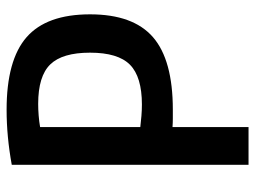

<svg xmlns="http://www.w3.org/2000/svg" viewBox="-118 -674 791 596"><g transform="rotate(-90 278.0 -375.5)"><path d="M65 -735Q109 -743 151.5 -747Q194 -751 236 -751Q390 -751 461 -689Q532 -627 532 -492Q532 -358 461 -296.5Q390 -235 236 -235Q222 -235 209 -235Q196 -235 182 -236V0H65ZM252 -331Q338 -331 375.5 -368Q413 -405 413 -492Q413 -578 376.5 -615.5Q340 -653 254 -653Q237 -653 218 -651.5Q199 -650 182 -647V-336Q198 -334 216.5 -332.5Q235 -331 252 -331Z"/></g></svg>

Font: Encode Sans Compressed
Style: SemiBold
Weight: 600
Designer: Pablo Impallari, Andres Torresi
Foundry: Pablo Impallari, Andres Torresi
Version: Version 1.000; ttfautohint (v1.00) -l 8 -r 50 -G 200 -x 14 -